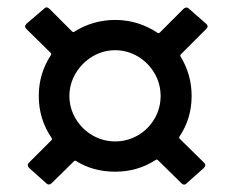

<svg xmlns="http://www.w3.org/2000/svg" viewBox="-20 -562 630 520"><path d="M466 -192Q464 -189 467 -186L533 -121Q536 -118 536 -115Q536 -111 532 -107L485 -65Q482 -62 479 -62Q475 -62 471 -66L408 -128Q405 -131 402 -129Q353 -97 292 -97Q232 -97 186 -126Q183 -128 180 -125L120 -66Q113 -59 106 -65L59 -107Q52 -115 58 -121L119 -182Q122 -185 120 -188Q85 -239 85 -302Q85 -363 118 -413Q120 -416 117 -419L51 -484Q48 -487 48 -490Q48 -494 52 -498L100 -539Q103 -542 106 -542Q110 -542 114 -538L175 -477Q178 -474 181 -476Q232 -508 292 -508Q354 -508 407 -473Q410 -471 413 -474L477 -538Q480 -541 484 -541.5Q488 -542 491 -539L538 -498Q546 -491 539 -484L470 -415Q467 -412 469 -409Q499 -360 499 -302Q499 -241 466 -192ZM292 -179Q325 -179 353.5 -195.5Q382 -212 398.5 -240.5Q415 -269 415 -302Q415 -335 398.5 -363.5Q382 -392 353.5 -409Q325 -426 292 -426Q259 -426 230.5 -409Q202 -392 185 -363.5Q168 -335 168 -302Q168 -269 185 -240.5Q202 -212 230.5 -195.5Q259 -179 292 -179Z"/></svg>

Font: BarlowMedium
Style: Regular
Weight: 500
Designer: Jeremy Tribby
Foundry: Tribby Type
Version: Version 1.422